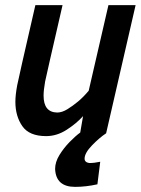

<svg xmlns="http://www.w3.org/2000/svg" viewBox="-20 -520 549 749"><path d="M273 209Q198 209 195 139Q195 112 212 84.5Q229 57 251.5 34Q274 11 293 -3L304 -67Q279 -39 240.5 -14Q202 11 160 11Q94 11 67 -28Q40 -67 40 -123Q40 -149 47 -187Q51 -209 118 -500H224Q159 -218 156 -202Q150 -168 150 -147Q150 -82 203 -81Q222 -81 243 -94Q264 -107 284.5 -124Q305 -141 326 -166L403 -500H509L394 0Q368 17 339 47Q310 77 310 99Q310 113 328 116Q348 116 371 111L360 199Q315 209 273 209Z"/></svg>

Font: Storia Sans SemiBold
Style: Italic
Weight: 600
Italic angle: -13°
Designer: Campivisivi
Foundry: Accademia di Belle Arti di Urbino and students of MA course of Visual design
Version: Version 60.001;May 25, 2020;FontCreator 12.0.0.2522 64-bit